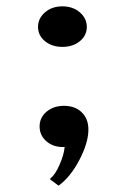

<svg xmlns="http://www.w3.org/2000/svg" viewBox="-20 -460 399 606"><path d="M259 -51Q259 -10 231 44Q203 98 165 126L138 106L140 102Q154 92 168 60Q182 28 184 4H178Q147 4 126 -14.5Q105 -33 105 -61Q105 -89 127 -107.5Q149 -126 182 -126Q217 -126 238 -105.5Q259 -85 259 -51ZM100 -375Q100 -402 122 -421Q144 -440 177 -440Q210 -440 232 -421Q254 -402 254 -375Q254 -348 232 -330Q210 -312 177 -312Q144 -312 122 -330Q100 -348 100 -375Z"/></svg>

Font: Farro Light
Style: Regular
Weight: 300
Designer: Aceler Chua
Foundry: Grayscale Limited
Version: Version 1.101